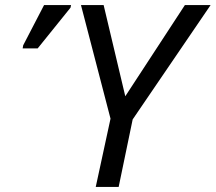

<svg xmlns="http://www.w3.org/2000/svg" viewBox="-20 -734 847 754"><path d="M356 0 414 -268 298 -714H387L472 -356L706 -714H807L501 -265L446 0ZM69 -544 71 -556 153 -714H259L257 -704L128 -544Z"/></svg>

Font: Noto Sans
Style: Italic
Weight: 400
Italic angle: -12°
Designer: Monotype Design Team
Foundry: Monotype Imaging Inc.
Version: Version 2.013; ttfautohint (v1.8.4.7-5d5b)